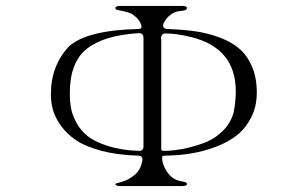

<svg xmlns="http://www.w3.org/2000/svg" viewBox="-20 -638 1040 649"><path d="M544 -112Q533 -112 530.5 -111Q528 -110 528 -104Q528 -82 545.5 -56Q563 -30 594 -25Q612 -23 612 -16Q612 -9 594 -9H388Q370 -9 370 -16Q370 -18 390.5 -23Q411 -28 433.5 -45.5Q456 -63 461 -95Q464 -112 446 -112Q376 -114 322 -128.5Q268 -143 237 -164Q206 -185 186 -213Q166 -241 159 -266.5Q152 -292 152 -319Q152 -417 214 -482Q275 -536 448 -540Q463 -540 456 -557.5Q449 -575 426 -591Q413 -597 398 -600Q383 -603 376.5 -604.5Q370 -606 370 -611Q370 -618 388 -618H594Q612 -618 612 -611Q612 -605 603.5 -603Q595 -601 583.5 -600Q572 -599 557 -588.5Q542 -578 532 -557Q528 -541 546 -540Q600 -538 641.5 -532Q683 -526 723 -511Q763 -496 789.5 -473Q816 -450 832 -412.5Q848 -375 848 -325Q848 -279 829.5 -242Q811 -205 781.5 -181.5Q752 -158 711.5 -142.5Q671 -127 630 -120Q589 -113 544 -112ZM450 -526Q332 -519 274 -473.5Q216 -428 216 -323Q216 -296 220 -273Q224 -250 238.5 -223Q253 -196 277.5 -177Q302 -158 346.5 -144Q391 -130 450 -128Q465 -128 465 -143V-510Q465 -526 450 -526ZM777 -329Q777 -476 625 -513Q575 -525 539 -525Q527 -525 524 -511L525 -505V-146Q524 -138 526 -130Q527 -128 541 -128Q568 -129 597.5 -134.5Q627 -140 664.5 -153Q702 -166 731 -193.5Q760 -221 770 -259Q777 -297 777 -329Z"/></svg>

Font: cwTeXMing
Style: Medium
Weight: 500
Version: Version 1.17